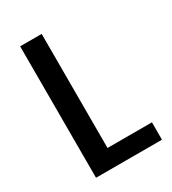

<svg xmlns="http://www.w3.org/2000/svg" viewBox="-171 -787 787 879"><g transform="rotate(-30 222.0 -347.5)"><path d="M75.2 -694.8H189V-91.8H423.8V0H75.2Z"/></g></svg>

Font: SVN-Poppins Medium
Style: Regular
Weight: 500
Designer: Ninad Kale (Devanagari), Jonny Pinhorn (Latin)
Foundry: Indian Type Foundry
Version: Version 3.002 2017